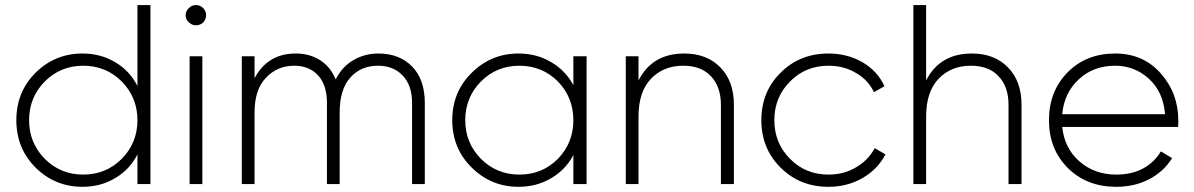

<svg xmlns="http://www.w3.org/2000/svg" viewBox="-20 -720 4669 751"><path d="M517.6 -700.2Q530.3 -700.2 568.4 -700.2Q568.4 -525.4 568.4 0Q555.7 0 517.6 0Q517.6 -29.3 517.6 -116.2Q487.3 -56.6 430.7 -23.4Q374 10.7 302.7 10.7Q195.3 10.7 119.1 -64.5Q43.9 -139.6 43.9 -250Q43.9 -360.4 119.1 -435.5Q195.3 -510.7 302.7 -510.7Q374 -510.7 430.7 -476.6Q487.3 -443.4 517.6 -383.8Q517.6 -489.3 517.6 -700.2ZM305.7 -37.1Q394.5 -37.1 456.1 -98.6Q517.6 -161.1 517.6 -250Q517.6 -338.9 456.1 -401.4Q394.5 -462.9 305.7 -462.9Q216.8 -462.9 155.3 -401.4Q93.8 -338.9 93.8 -250Q93.8 -161.1 155.3 -98.6Q216.8 -37.1 305.7 -37.1Z M746.1 -621.1Q730.5 -621.1 718.8 -632.8Q706.1 -643.6 706.1 -661.1Q706.1 -676.8 718.8 -688.5Q730.5 -700.2 746.1 -700.2Q762.7 -700.2 774.4 -688.5Q786.1 -676.8 786.1 -661.1Q786.1 -643.6 774.4 -631.8Q762.7 -621.1 746.1 -621.1ZM721.7 0Q721.7 -125 721.7 -500Q734.4 -500 771.5 -500Q771.5 -375 771.5 0Q758.8 0 721.7 0Z M1460 -510.7Q1542 -510.7 1591.8 -460Q1641.6 -409.2 1641.6 -317.4Q1641.6 -210.9 1641.6 0Q1628.9 0 1591.8 0Q1591.8 -79.1 1591.8 -317.4Q1591.8 -386.7 1554.7 -424.8Q1518.6 -462.9 1459 -462.9Q1391.6 -462.9 1350.6 -417Q1308.6 -371.1 1308.6 -279.3Q1308.6 -185.5 1308.6 0Q1295.9 0 1258.8 0Q1258.8 -79.1 1258.8 -317.4Q1258.8 -386.7 1224.6 -424.8Q1189.5 -462.9 1130.9 -462.9Q1064.5 -462.9 1020.5 -416Q975.6 -370.1 975.6 -279.3Q975.6 -185.5 975.6 0Q962.9 0 925.8 0Q925.8 -125 925.8 -500Q938.5 -500 975.6 -500Q975.6 -478.5 975.6 -414.1Q1027.3 -510.7 1136.7 -510.7Q1191.4 -510.7 1232.4 -484.4Q1273.4 -458 1293 -409.2Q1318.4 -460 1363.3 -485.4Q1407.2 -510.7 1460 -510.7Z M2222.7 -500Q2235.4 -500 2274.4 -500Q2274.4 -375 2274.4 0Q2261.7 0 2222.7 0Q2222.7 -28.3 2222.7 -113.3Q2191.4 -54.7 2134.8 -22.5Q2079.1 10.7 2007.8 10.7Q1901.4 10.7 1825.2 -64.5Q1749 -139.6 1749 -250Q1749 -360.4 1825.2 -435.5Q1901.4 -510.7 2007.8 -510.7Q2079.1 -510.7 2134.8 -477.5Q2191.4 -445.3 2222.7 -386.7Q2222.7 -424.8 2222.7 -500ZM2011.7 -37.1Q2100.6 -37.1 2162.1 -98.6Q2222.7 -161.1 2222.7 -250Q2222.7 -338.9 2162.1 -401.4Q2100.6 -462.9 2011.7 -462.9Q1922.9 -462.9 1861.3 -401.4Q1799.8 -338.9 1799.8 -250Q1799.8 -161.1 1861.3 -98.6Q1922.9 -37.1 2011.7 -37.1Z M2656.2 -510.7Q2745.1 -510.7 2797.9 -456.1Q2850.6 -402.3 2850.6 -310.5Q2850.6 -207 2850.6 0Q2837.9 0 2799.8 0Q2799.8 -78.1 2799.8 -310.5Q2799.8 -380.9 2760.7 -421.9Q2722.7 -462.9 2652.3 -462.9Q2575.2 -462.9 2526.4 -412.1Q2477.5 -361.3 2477.5 -263.7Q2477.5 -175.8 2477.5 0Q2464.8 0 2427.7 0Q2427.7 -125 2427.7 -500Q2440.4 -500 2477.5 -500Q2477.5 -476.6 2477.5 -405.3Q2531.2 -510.7 2656.2 -510.7Z M3220.7 10.7Q3108.4 10.7 3033.2 -64.5Q2958 -138.7 2958 -250Q2958 -361.3 3033.2 -435.5Q3108.4 -510.7 3220.7 -510.7Q3293.9 -510.7 3353.5 -476.6Q3412.1 -442.4 3439.5 -382.8Q3425.8 -375 3398.4 -359.4Q3376 -407.2 3328.1 -434.6Q3281.2 -462.9 3220.7 -462.9Q3130.9 -462.9 3070.3 -401.4Q3008.8 -339.8 3008.8 -250Q3008.8 -160.2 3070.3 -98.6Q3130.9 -37.1 3220.7 -37.1Q3281.2 -37.1 3328.1 -65.4Q3376 -92.8 3401.4 -140.6Q3415 -132.8 3443.4 -116.2Q3413.1 -57.6 3353.5 -23.4Q3293.9 10.7 3220.7 10.7Z M3781.2 -510.7Q3870.1 -510.7 3922.9 -456.1Q3975.6 -402.3 3975.6 -310.5Q3975.6 -207 3975.6 0Q3962.9 0 3924.8 0Q3924.8 -78.1 3924.8 -310.5Q3924.8 -380.9 3885.7 -421.9Q3847.7 -462.9 3777.3 -462.9Q3700.2 -462.9 3651.4 -412.1Q3602.5 -361.3 3602.5 -263.7Q3602.5 -175.8 3602.5 0Q3589.8 0 3552.7 0Q3552.7 -174.8 3552.7 -700.2Q3565.4 -700.2 3602.5 -700.2Q3602.5 -626 3602.5 -405.3Q3656.2 -510.7 3781.2 -510.7Z M4341.8 -510.7Q4452.1 -510.7 4520.5 -432.6Q4588.9 -355.5 4588.9 -248Q4588.9 -244.1 4588.9 -236.3Q4587.9 -227.5 4587.9 -223.6Q4437.5 -223.6 4134.8 -223.6Q4143.6 -139.6 4202.1 -88.9Q4260.7 -37.1 4346.7 -37.1Q4407.2 -37.1 4452.1 -61.5Q4497.1 -86.9 4520.5 -127.9Q4535.2 -119.1 4564.5 -101.6Q4533.2 -49.8 4475.6 -19.5Q4418.9 10.7 4345.7 10.7Q4231.4 10.7 4157.2 -62.5Q4083 -135.7 4083 -250Q4083 -362.3 4155.3 -436.5Q4228.5 -510.7 4341.8 -510.7ZM4341.8 -462.9Q4256.8 -462.9 4200.2 -410.2Q4142.6 -357.4 4134.8 -273.4Q4268.6 -273.4 4537.1 -273.4Q4529.3 -362.3 4473.6 -412.1Q4418 -462.9 4341.8 -462.9Z"/></svg>

Font: LeFont
Style: ExtraLight
Weight: 200
Designer: Leryon MEDIA
Version: Version 1.0